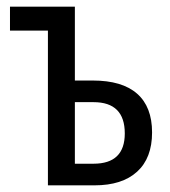

<svg xmlns="http://www.w3.org/2000/svg" viewBox="-20 -557 510 577"><path d="M205 -315H259Q347 -315 392 -275.5Q437 -236 437 -159Q437 -82 392 -41Q347 0 264 0H124V-465H10V-537H205ZM205 -250V-65H261Q355 -65 355 -156Q355 -250 261 -250Z"/></svg>

Font: Noto Sans UI Cond
Style: Regular
Weight: 400
Width: 3
Designer: Monotype Design Team
Foundry: Monotype Imaging Inc.
Version: Version 1.001